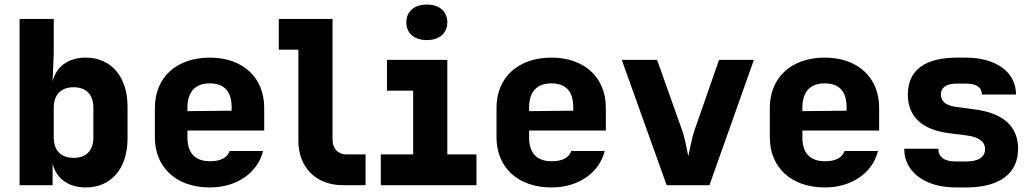

<svg xmlns="http://www.w3.org/2000/svg" viewBox="-20 -813 4540 843"><path d="M357 -560C282 -560 228 -523 211 -456L216 -580V-730H66V0H211V-95C227 -28 281 10 357 10C468 10 540 -73 540 -205V-345C540 -476 468 -560 357 -560ZM390 -210C390 -152 359 -120 303 -120C248 -120 216 -152 216 -210V-340C216 -397 248 -430 303 -430C359 -430 390 -397 390 -340Z M1140 -340C1140 -472 1047 -560 901 -560C754 -560 660 -472 660 -340V-210C660 -78 754 10 901 10C1020 10 1111 -54 1135 -150H988C979 -122 950 -105 903 -105C836 -105 803 -141 803 -210V-240H1140ZM803 -340C803 -408 835 -447 901 -447C966 -447 997 -410 997 -342V-327L803 -325Z M1585 0V-135H1500C1464 -135 1440 -161 1440 -200V-730H1204V-595H1290V-195C1290 -78 1368 0 1485 0Z M1854 -637C1909 -637 1944 -667 1944 -715C1944 -763 1909 -793 1854 -793C1799 -793 1764 -763 1764 -715C1764 -667 1799 -637 1854 -637ZM2072 0V-135H1944V-550H1679V-415H1794V-135H1652V0Z M2640 -340C2640 -472 2547 -560 2401 -560C2254 -560 2160 -472 2160 -340V-210C2160 -78 2254 10 2401 10C2520 10 2611 -54 2635 -150H2488C2479 -122 2450 -105 2403 -105C2336 -105 2303 -141 2303 -210V-240H2640ZM2303 -340C2303 -408 2335 -447 2401 -447C2466 -447 2497 -410 2497 -342V-327L2303 -325Z M3095 0 3290 -550H3137L3029 -240C3017 -204 3008 -154 3002 -127C2996 -154 2988 -204 2975 -241L2865 -550H2710L2907 0Z M3840 -340C3840 -472 3747 -560 3601 -560C3454 -560 3360 -472 3360 -340V-210C3360 -78 3454 10 3601 10C3720 10 3811 -54 3835 -150H3688C3679 -122 3650 -105 3603 -105C3536 -105 3503 -141 3503 -210V-240H3840ZM3503 -340C3503 -408 3535 -447 3601 -447C3666 -447 3697 -410 3697 -342V-327L3503 -325Z M4221 10C4371 10 4450 -52 4450 -160C4450 -259 4384 -317 4257 -333L4176 -344C4133 -350 4111 -368 4111 -398C4111 -429 4135 -446 4182 -446H4220C4267 -446 4291 -430 4291 -398H4441C4441 -496 4354 -560 4220 -560H4182C4040 -560 3966 -504 3966 -398C3966 -301 4028 -243 4148 -228L4227 -218C4278 -211 4305 -191 4305 -158C4305 -123 4276 -104 4221 -104H4177C4126 -104 4100 -123 4100 -160H3950C3950 -58 4041 10 4177 10Z"/></svg>

Font: Tekne LDO ExtraBold
Style: Regular
Weight: 800
Monospace: yes
Designer: Alessio Laiso, Mario Rullo, Paolo Rosset
Foundry: Alessio Laiso
Version: Version 1.000;hotconv 1.0.109;makeotfexe 2.5.65596